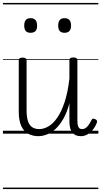

<svg xmlns="http://www.w3.org/2000/svg" viewBox="-20 -905 686 1300"><path d="M240 17Q203 17 172.5 1.5Q142 -14 124.5 -51Q107 -88 107 -150V-496Q107 -506 113.5 -510.5Q120 -515 132 -515Q146 -515 153 -510.5Q160 -506 160 -496V-159Q160 -116 168.5 -87.5Q177 -59 196 -45Q215 -31 246 -31Q277 -31 308.5 -49.5Q340 -68 368 -108.5Q396 -149 417.5 -214Q439 -279 450 -372V-497Q450 -507 456.5 -511.5Q463 -516 477 -516Q490 -516 497 -511.5Q504 -507 504 -497V-90Q504 -72 506.5 -58.5Q509 -45 516 -38Q523 -31 536 -31Q548 -31 558 -37Q568 -43 578.5 -57Q589 -71 600 -93Q604 -101 610.5 -101.5Q617 -102 625 -98Q634 -94 636.5 -87.5Q639 -81 636 -75Q625 -46 607.5 -25Q590 -4 569.5 6.5Q549 17 527 17Q508 17 494 11Q480 5 470 -6.5Q460 -18 455.5 -36Q451 -54 450 -77V-206Q433 -142 408 -99Q383 -56 354.5 -30.5Q326 -5 296 6Q266 17 240 17ZM187 -683Q165 -683 154.5 -695Q144 -707 144 -732Q144 -757 154.5 -769.5Q165 -782 187 -782Q209 -782 220 -769.5Q231 -757 231 -732Q232 -707 220.5 -695Q209 -683 187 -683ZM417 -683Q395 -683 384.5 -695Q374 -707 374 -732Q374 -757 384.5 -769.5Q395 -782 417 -782Q439 -782 450 -769.5Q461 -757 461 -732Q461 -707 450 -695Q439 -683 417 -683ZM0 365H646V375H0ZM0 -20H646V0H0ZM0 -505H646V-500H0ZM0 -885H646V-875H0Z"/></svg>

Font: Playwrite GB S Guides
Style: Regular
Weight: 400
Designer: Veronika Burian, José Scaglione
Foundry: TypeTogether
Version: Version 1.003